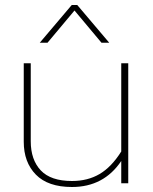

<svg xmlns="http://www.w3.org/2000/svg" viewBox="-20 -733 613 768"><path d="M267 -713H289L417 -562H386L278 -691L170 -562H139ZM75 -166V-480H103V-168Q103 -94 143 -51.5Q183 -9 268 -9Q331 -9 378.5 -37Q426 -65 465 -127V-480H493V0H465V-89Q395 15 268 15Q172 15 123.5 -34.5Q75 -84 75 -166Z"/></svg>

Font: Prompt Thin
Style: Regular
Weight: 250
Designer: Katatrad Team
Foundry: CadsonDemak
Version: Version 1.001